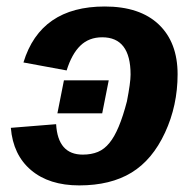

<svg xmlns="http://www.w3.org/2000/svg" viewBox="-20 -558 596 588"><path d="M293 -443.8Q252.4 -443.8 226.1 -418.2Q199.7 -392.6 184.1 -342.3L51.8 -366.7Q104 -538.1 300.8 -538.1Q408.2 -538.1 466.1 -483.2Q523.9 -428.2 523.9 -330.6Q523.9 -234.9 485.4 -151.9Q446.8 -68.4 382.6 -29.3Q318.4 9.8 222.7 9.8Q130.4 9.8 75.2 -36.9Q20 -83.5 13.2 -166.5L151.9 -177.7Q157.2 -84.5 233.4 -84.5Q259.8 -84.5 279.8 -92.8Q299.8 -101.1 315.4 -120.6Q345.2 -156.7 368.7 -247.6Q379.9 -305.2 379.9 -329.6Q379.9 -443.8 293 -443.8ZM313 -312 293 -210.9H155.8L175.8 -312Z"/></svg>

Font: Arimo
Style: Bold Italic
Weight: 700
Italic angle: -12°
Designer: Steve Matteson
Foundry: Monotype Imaging Inc.
Version: Version 1.33